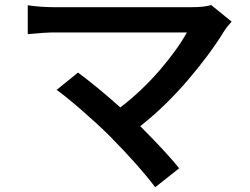

<svg xmlns="http://www.w3.org/2000/svg" viewBox="-20 -705 1017 780"><path d="M920.9 -617.2Q898.4 -591.8 891.6 -580.1Q833 -484.4 742.2 -378.4Q651.4 -272.5 549.8 -192.4Q653.3 -88.9 708 -21.5L610.4 55.7Q548.8 -27.3 427.7 -150.4Q381.8 -196.3 315.9 -253.9Q250 -311.5 210 -339.8L296.9 -410.2Q376 -351.6 468.8 -268.6Q555.7 -335 628.4 -419.4Q701.2 -503.9 739.3 -573.2H200.2Q164.1 -573.2 92.8 -566.4V-683.6Q145.5 -675.8 200.2 -675.8H757.8Q811.5 -675.8 837.9 -684.6Z"/></svg>

Font: Min Sans SemiBold
Style: Regular
Weight: 600
Designer: Jinseong-Kim, NotoSansCJK, Nunito
Foundry: Jinseong-Kim
Version: Version 1.400;Glyphs 3.1.2 (3151)